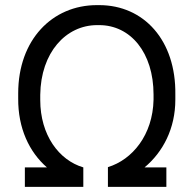

<svg xmlns="http://www.w3.org/2000/svg" viewBox="-20 -729 753 749"><path d="M77 0H305V-76C210 -104 137 -202 137 -339V-359C139 -524 237 -631 359 -631H367C489 -631 579 -524 579 -360V-340C576 -202 496 -106 401 -77V-76V0H629V-76H544C616 -136 664 -228 664 -340V-360C667 -572 541 -709 367 -709H358C184 -709 51 -574 51 -365V-345C50 -229 94 -136 163 -76H77Z"/></svg>

Font: Fixel Text 20240404
Style: Italic
Weight: 400
Width: 4
Italic angle: -10°
Designer: AlfaBravo + MacPaw
Foundry: Kyrylo Tkachov, Marchela Mozhyna, Serhii Makarenko, Maria Weinstein, Zakhar Kryvoshyya
Version: Version 1.211;Glyphs 3.2 (3225)